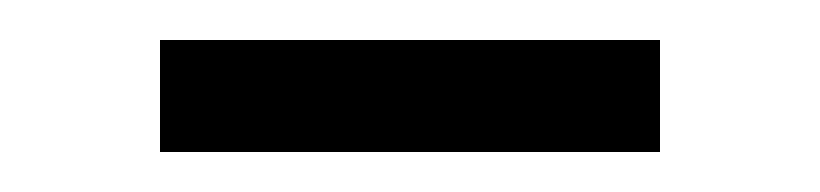

<svg xmlns="http://www.w3.org/2000/svg" viewBox="-20 -300 410 96"><path d="M60 -224H310V-280H60Z"/></svg>

Font: Old Standard
Style: Regular
Weight: 400
Designer: Alexey Kryukov <alexios@thessalonica.org.ru>
Version: Version 2.0